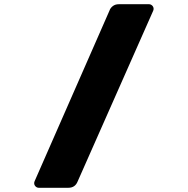

<svg xmlns="http://www.w3.org/2000/svg" viewBox="-20 -806 890 910"><path d="M543 -786H686Q695 -786 701.5 -779.5Q708 -773 708 -764Q708 -760 706 -755L348 54Q336 84 304 84H164Q155 84 148.5 77.5Q142 71 142 62Q142 58 144 53L499 -756Q503 -768 514.5 -777Q526 -786 543 -786Z"/></svg>

Font: Rubik Mono One
Style: Regular
Weight: 400
Designer: Hubert and Fischer with Elvire Volk Leonovitch (Cyrillic Expansion: Cyreal)
Foundry: Hubert and Fischer with Elvire Volk Leonovitch
Version: Version 2.000